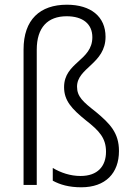

<svg xmlns="http://www.w3.org/2000/svg" viewBox="-20 -785 568 815"><path d="M428 -629C428 -714 366 -765 264 -765C150 -765 80 -702 80 -575V0H136V-574C136 -669 183 -716 263 -716C332 -716 372 -683 372 -627C372 -527 252 -521 252 -415C252 -358 284 -323 346 -273C401 -230 430 -199 430 -141C430 -79 394 -38 322 -38C278 -38 238 -52 204 -72V-18C235 -1 273 10 325 10C428 10 485 -50 485 -144C485 -221 447 -260 387 -310C332 -353 307 -375 307 -417C307 -498 428 -514 428 -629Z"/></svg>

Font: Noto Sans Ethiopic SemiCondensed Light
Style: Regular
Weight: 300
Width: 4
Designer: Monotype Design Team
Foundry: Monotype Imaging Inc.
Version: Version 2.102